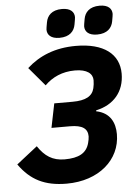

<svg xmlns="http://www.w3.org/2000/svg" viewBox="-63 -957 730 1016"><g transform="rotate(-5 302.5 -449.5)"><path d="M279 -760C334 -760 358 -789 364 -823C368 -847 370 -855 370 -862C370 -889 351 -911 305 -911C250 -911 226 -882 220 -848C216 -824 214 -816 214 -809C214 -782 233 -760 279 -760ZM479 -760C534 -760 558 -789 564 -823C568 -847 570 -855 570 -862C570 -889 551 -911 505 -911C450 -911 426 -882 420 -848C416 -824 414 -816 414 -809C414 -782 433 -760 479 -760ZM250 12C421 12 537 -90 537 -226C537 -286 513 -341 438 -356L439 -361C533 -381 590 -447 590 -543C590 -647 509 -710 361 -710C251 -710 166 -675 100 -615L184 -516C224 -556 277 -581 345 -581C409 -581 439 -556 439 -521C439 -507 437 -492 434 -479C424 -437 388 -417 318 -417H221L195 -289H293C360 -289 387 -268 387 -227C387 -218 384 -203 381 -192C367 -140 326 -117 250 -117C186 -117 145 -145 109 -199L-2 -112C59 -26 134 12 250 12Z"/></g></svg>

Font: LVC Sans
Style: Bold Italic
Weight: 700
Italic angle: -11.31°
Designer: Mike Abbink, Paul van der Laan, Pieter van Rosmalen
Foundry: Bold Monday
Version: Version 3.0